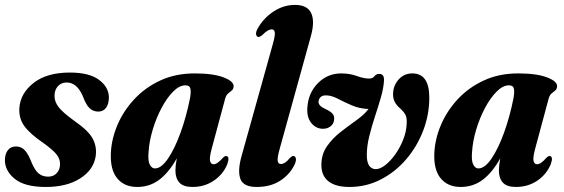

<svg xmlns="http://www.w3.org/2000/svg" viewBox="-24 -752 2296 782"><path d="M172 -32.5Q194 -32.5 207.2 -47Q220.5 -61.5 220.5 -83.5Q221 -104.5 206.2 -123.2Q191.5 -142 150.5 -171Q97.5 -207.5 74.8 -239Q52 -270.5 55 -313.5Q59.5 -372.5 113.2 -414.5Q167 -456.5 260.5 -456.5Q339 -456.5 378.8 -427.2Q418.5 -398 419.5 -356.5Q419.5 -328 407.8 -312.8Q396 -297.5 376.5 -297.5Q356 -297.5 341.2 -311Q326.5 -324.5 313.5 -360Q289.5 -416 247.5 -416Q225.5 -416 211.8 -400.8Q198 -385.5 198 -362Q197.5 -339 213.8 -317Q230 -295 279 -259.5Q336.5 -220 354 -186.5Q371.5 -153 365.5 -114.5Q356.5 -59.5 302 -25Q247.5 9.5 162.5 9.5Q77 9.5 36.5 -23.2Q-4 -56 -4 -99.5Q-4 -124.5 7.8 -140Q19.5 -155.5 41 -155.5Q63 -155.5 77.5 -139.5Q92 -123.5 104.5 -90.5Q118 -58 133.8 -45.2Q149.5 -32.5 172 -32.5Z M838.5 -147.5Q828.5 -110.5 831.5 -96.8Q834.5 -83 846 -83Q861.5 -83 884.5 -110Q891.5 -117 896.5 -116.5Q913.5 -116 901.5 -82.5Q884 -41 846.2 -15.8Q808.5 9.5 760 9.5Q723 9.5 706.8 -8.2Q690.5 -26 690.5 -57.5Q690.5 -77 696 -107Q663.5 -49 624.5 -19.8Q585.5 9.5 535 9.5Q482.5 9.5 453.5 -25.5Q424.5 -60.5 427.5 -128.5Q430 -185.5 454.2 -242.8Q478.5 -300 522.8 -347.8Q567 -395.5 629 -424.2Q691 -453 769 -453Q844.5 -453 886.8 -436.8Q929 -420.5 927.5 -400Q926.5 -388.5 919.5 -383Q912.5 -377.5 904.8 -371Q897 -364.5 893 -350ZM581 -131.5Q578 -96.5 586.2 -81.2Q594.5 -66 607 -66Q633 -66 660.2 -106Q687.5 -146 711.2 -211.2Q735 -276.5 750 -352.5Q754.5 -377 751.5 -390.8Q748.5 -404.5 731.5 -404.5Q706.5 -404.5 681 -378.8Q655.5 -353 633.8 -312Q612 -271 597.8 -223.2Q583.5 -175.5 581 -131.5Z M1242.5 -606 1116 -149Q1105 -110 1107 -97Q1109 -84 1120 -84Q1128 -84 1136.8 -89.5Q1145.5 -95 1157.5 -109.5Q1165.5 -117 1171 -117Q1178.5 -116.5 1181 -106.8Q1183.5 -97 1174.5 -79Q1155 -40 1116 -15.2Q1077 9.5 1021.5 9.5Q967.5 9.5 955.2 -23Q943 -55.5 959.5 -115L1087.5 -573.5Q1097 -607 1095.2 -619.8Q1093.5 -632.5 1083 -632.5Q1075.5 -632.5 1066.5 -627.5Q1057.5 -622.5 1043 -608Q1034 -601 1028.5 -601.5Q1021.5 -602 1019.2 -611.2Q1017 -620.5 1025.5 -636Q1049.5 -678.5 1090.2 -705.2Q1131 -732 1177.5 -732Q1227.5 -732 1243.2 -699Q1259 -666 1242.5 -606Z M1724.5 -354.5Q1724.5 -285 1699.5 -219.8Q1674.5 -154.5 1630 -102.8Q1585.5 -51 1526.5 -20.8Q1467.5 9.5 1399 9.5Q1343.5 9.5 1314.2 -13.2Q1285 -36 1285 -80Q1285 -124 1308 -156.8Q1331 -189.5 1364 -215Q1397 -240.5 1428.2 -262.8Q1459.5 -285 1477 -308Q1440 -309.5 1409.2 -322.8Q1378.5 -336 1353.2 -349.2Q1328 -362.5 1307 -363.5Q1290.5 -364.5 1282.5 -357.2Q1274.5 -350 1273.5 -339.5Q1271 -322 1299.5 -309Q1318.5 -300.5 1328.2 -291.2Q1338 -282 1337 -266.5Q1336 -248.5 1323 -238Q1310 -227.5 1291.5 -227.5Q1262.5 -227.5 1243.5 -251.5Q1224.5 -275.5 1228 -316Q1232.5 -375 1271.5 -414Q1310.5 -453 1366 -453Q1400 -453 1429 -442.5Q1458 -432 1479 -432Q1494 -432 1501 -441.5Q1508 -451 1521 -451Q1541 -451 1540 -424.5Q1538.5 -394.5 1527.8 -357Q1517 -319.5 1503.5 -278.5Q1490 -237.5 1480 -197.2Q1470 -157 1470 -121Q1470 -90.5 1479.8 -77Q1489.5 -63.5 1506 -63Q1523.5 -63 1544.8 -79.2Q1566 -95.5 1585.5 -122.8Q1605 -150 1618.2 -183.2Q1631.5 -216.5 1632.5 -250Q1633.5 -273.5 1626.8 -285.5Q1620 -297.5 1608 -308.5Q1590 -323.5 1583 -338.5Q1576 -353.5 1577 -372.5Q1578.5 -405 1600.2 -429Q1622 -453 1655.5 -453Q1724.5 -453 1724.5 -354.5Z M2156 -147.5Q2146 -110.5 2149 -96.8Q2152 -83 2163.5 -83Q2179 -83 2202 -110Q2209 -117 2214 -116.5Q2231 -116 2219 -82.5Q2201.5 -41 2163.8 -15.8Q2126 9.5 2077.5 9.5Q2040.5 9.5 2024.2 -8.2Q2008 -26 2008 -57.5Q2008 -77 2013.5 -107Q1981 -49 1942 -19.8Q1903 9.5 1852.5 9.5Q1800 9.5 1771 -25.5Q1742 -60.5 1745 -128.5Q1747.5 -185.5 1771.8 -242.8Q1796 -300 1840.2 -347.8Q1884.5 -395.5 1946.5 -424.2Q2008.5 -453 2086.5 -453Q2162 -453 2204.2 -436.8Q2246.5 -420.5 2245 -400Q2244 -388.5 2237 -383Q2230 -377.5 2222.2 -371Q2214.5 -364.5 2210.5 -350ZM1898.5 -131.5Q1895.5 -96.5 1903.8 -81.2Q1912 -66 1924.5 -66Q1950.5 -66 1977.8 -106Q2005 -146 2028.8 -211.2Q2052.5 -276.5 2067.5 -352.5Q2072 -377 2069 -390.8Q2066 -404.5 2049 -404.5Q2024 -404.5 1998.5 -378.8Q1973 -353 1951.2 -312Q1929.5 -271 1915.2 -223.2Q1901 -175.5 1898.5 -131.5Z"/></svg>

Font: Fraunces 144pt S050
Style: Bold Italic
Weight: 700
Italic angle: -16°
Version: Version 1.000; ttfautohint (v1.8.3)